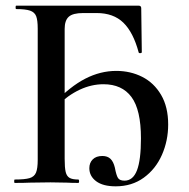

<svg xmlns="http://www.w3.org/2000/svg" viewBox="-20 -645 665 677"><path d="M295 -52Q295 -71 307 -83Q319 -95 341 -95Q359 -95 369.5 -85Q380 -75 385 -54Q390 -27 396 -17.5Q402 -8 419 -8Q449 -8 463 -44.5Q477 -81 477 -157Q477 -258 443.5 -303Q410 -348 345 -348Q260 -348 180 -271L170 -280Q227 -340 280.5 -367.5Q334 -395 390 -395Q440 -395 481.5 -374Q523 -353 548 -310.5Q573 -268 573 -206Q573 -149 551 -99Q529 -49 487 -18.5Q445 12 388 12Q343 12 319 -6Q295 -24 295 -52ZM32 -12Q68 -12 84.5 -17Q101 -22 107 -36.5Q113 -51 113 -81V-544Q113 -574 107.5 -588Q102 -602 86 -607.5Q70 -613 37 -613Q35 -613 35 -619Q35 -625 37 -625H469Q478 -625 478 -616L480 -461Q480 -458 475 -457.5Q470 -457 469 -460Q450 -531 415 -565Q380 -599 321 -599H273Q237 -599 222.5 -586Q208 -573 208 -543V-85Q208 -54 211.5 -39Q215 -24 225 -18Q235 -12 256 -12Q259 -12 259 -6Q259 0 256 0Q231 0 217 -1L158 -2L85 -1Q66 0 32 0Q30 0 30 -6Q30 -12 32 -12Z"/></svg>

Font: Cormorant Infant SemiBold
Style: Regular
Weight: 600
Designer: Christian Thalmann (Catharsis Fonts)
Foundry: Catharsis Fonts
Version: Version 4.000